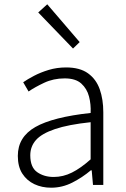

<svg xmlns="http://www.w3.org/2000/svg" viewBox="-20 -861 587 894"><path d="M218 13Q175 13 140 -3.5Q105 -20 84 -52.5Q63 -85 63 -135Q63 -223 144.5 -269.5Q226 -316 402 -335Q404 -375 394.5 -411.5Q385 -448 358.5 -472Q332 -496 281 -496Q229 -496 185.5 -475.5Q142 -455 113 -435L88 -478Q108 -492 138.5 -508Q169 -524 207 -535.5Q245 -547 288 -547Q352 -547 390 -519.5Q428 -492 444.5 -445Q461 -398 461 -338V0H413L407 -68H403Q364 -35 317 -11Q270 13 218 13ZM230 -37Q274 -37 315 -57.5Q356 -78 402 -119V-292Q298 -281 236 -260Q174 -239 147.5 -209Q121 -179 121 -138Q121 -82 153 -59.5Q185 -37 230 -37ZM320 -635 158 -803 200 -841 351 -665Z"/></svg>

Font: Noto Sans HK Thin Light
Style: Regular
Weight: 300
Version: Version 2.004-H2;hotconv 1.0.118;makeotfexe 2.5.65603